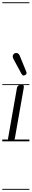

<svg xmlns="http://www.w3.org/2000/svg" viewBox="-25 -1250 280 1698"><path d="M71.5 0Q53 0 48.8 -8.5Q44.5 -17 46 -24L124 -467Q126 -479 130.8 -486.5Q135.5 -494 144 -497.2Q152.5 -500.5 166 -500.5Q180.5 -500.5 184 -493.8Q187.5 -487 184.5 -470L106.5 -27Q105.5 -21.5 100.5 -10.8Q95.5 0 71.5 0ZM71.5 0Q53 0 48.8 -8.5Q44.5 -17 46 -24L124 -467Q126 -479 130.8 -486.5Q135.5 -494 144 -497.2Q152.5 -500.5 166 -500.5Q180.5 -500.5 184 -493.8Q187.5 -487 184.5 -470L106.5 -27Q105.5 -21.5 100.5 -10.8Q95.5 0 71.5 0ZM198 -586.5Q190 -582 181.5 -582.2Q173 -582.5 164.5 -598L95 -726.5Q83.5 -748.5 89.8 -762.2Q96 -776 107.5 -779.5Q122.5 -784 133.5 -777.5Q144.5 -771 149.5 -757.5L206.5 -618Q212 -604 208.8 -597.2Q205.5 -590.5 198 -586.5ZM-5 420.5H235V428.5H-5ZM-5 -16H235V0H-5ZM-5 -505.5H235V-497.5H-5ZM-5 -1230H235V-1222H-5Z"/></svg>

Font: Edu VIC WA NT Pre Guide
Style: Regular
Weight: 400
Designer: Tina and Corey Anderson, Eben Sorkin, Mirko Velimirovic
Foundry: Google for Education
Version: Version 1.000